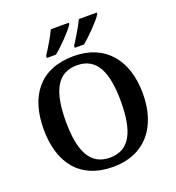

<svg xmlns="http://www.w3.org/2000/svg" viewBox="-163 -1060 1097 1199"><g transform="rotate(-20 385.0 -460.5)"><path d="M412 -784V-771H473C518 -807 595 -886 616 -921V-931H497C476 -886 440 -827 412 -784ZM226 -784V-771H287C332 -807 409 -886 430 -921V-931H311C290 -886 254 -827 226 -784ZM385 10C597 10 714 -137 714 -358C714 -580 597 -725 386 -725C163 -725 55 -580 55 -359C55 -137 163 10 385 10ZM385 -51C252 -51 202 -164 202 -358C202 -552 252 -664 386 -664C519 -664 568 -552 568 -358C568 -164 519 -51 385 -51Z"/></g></svg>

Font: Noto Serif SemiBold
Style: Regular
Weight: 600
Designer: Monotype Design Team
Foundry: Monotype Imaging Inc.
Version: Version 2.013